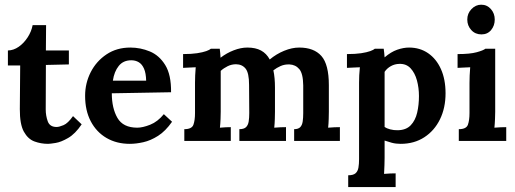

<svg xmlns="http://www.w3.org/2000/svg" viewBox="-20 -585 2139 797"><path d="M179.3 12.1Q150 12.1 123 2.2Q96.1 -7.7 79 -38.5Q62 -69.3 62.3 -132L63.8 -313.2H12.8V-375.5Q36.3 -375.9 57.8 -390.9Q79.2 -405.9 94.8 -430Q110.4 -454 115.5 -480.7H171.3L170.5 -375.5H265.9V-317.6L170.5 -315.4L169.8 -130.5Q169.8 -104.9 178.2 -81.4Q186.7 -57.9 214.9 -57.9Q225.5 -57.9 243.7 -65.5Q261.8 -73 283.1 -103L319 -68.9Q292.3 -29.3 262.9 -12.3Q233.6 4.8 210.7 8.4Q187.8 12.1 179.3 12.1Z M518.9 12.1Q463.9 12.1 422.1 -12.3Q380.3 -36.7 356.8 -81.4Q333.3 -126.1 333.3 -187Q333.3 -239.8 356.6 -285.5Q379.9 -331.1 422.3 -359.4Q464.6 -387.6 521.1 -387.6Q562.9 -387.6 601.9 -371.5Q641 -355.3 665.9 -315Q690.9 -274.7 690.1 -202.1L444.1 -197.7Q444.1 -136 467.5 -95.5Q491 -55 549.7 -55Q572.4 -55 603.4 -67.3Q634.4 -79.6 660.1 -111.1L694.2 -79.6Q667 -40.7 636.2 -21.1Q605.4 -1.5 575 5.3Q544.6 12.1 518.9 12.1ZM448.5 -250.1H586.7Q586 -281.3 577.9 -299.8Q569.9 -318.3 556.3 -326.5Q542.7 -334.8 525.1 -334.8Q491.7 -334.8 472.9 -311.3Q454 -287.9 448.5 -250.1Z M745.1 0V-48.8Q776.3 -48.8 782.9 -67.3Q789.5 -85.8 789.5 -115.5V-241.7Q789.5 -255.6 790.2 -272.3Q791 -289 792.4 -305.8Q780.7 -305.1 764.2 -304.5Q747.7 -304 740 -303.3V-360.5Q774.5 -360.5 798.3 -364.1Q822.1 -367.8 836.3 -372.9Q850.4 -378.1 855.5 -382.8H892.2Q893.3 -375.1 894.2 -364Q895.1 -352.8 895.5 -345.4Q920.8 -364.9 950.3 -376.2Q979.8 -387.6 1006.6 -387.6Q1041.1 -387.6 1063.6 -375.3Q1086.2 -363 1099.7 -338.1Q1126.9 -360.8 1159.5 -374.2Q1192.2 -387.6 1221.9 -387.6Q1283.1 -387.6 1314.1 -352.6Q1345.1 -317.6 1345.1 -231.4V-121Q1345.1 -110.4 1344.5 -91.1Q1344 -71.9 1342.1 -55Q1353.9 -56.1 1368.5 -56.7Q1383.2 -57.2 1390.9 -57.2V0H1201V-48.8Q1218.2 -48.8 1226.3 -57.2Q1234.3 -65.6 1236.5 -80.7Q1238.7 -95.7 1238.7 -115.5V-230.7Q1238 -279.8 1222.4 -298.1Q1206.8 -316.5 1181.5 -317.6Q1161.7 -318.3 1145 -311Q1128.3 -303.6 1114.8 -293Q1121.4 -262.2 1121.4 -221.5Q1121.4 -196.2 1121.4 -171.3Q1121.4 -146.3 1121.4 -121Q1121.4 -110.4 1120.8 -91.1Q1120.3 -71.9 1118.4 -55Q1130.2 -56.1 1144.5 -56.7Q1158.8 -57.2 1167.2 -57.2V0H973.6V-48.8Q992.7 -48.8 1001.3 -57.2Q1009.9 -65.6 1012.3 -80.7Q1014.7 -95.7 1014.7 -115.5L1013.9 -232.9Q1013.9 -282 999.6 -300Q985.3 -317.9 960 -318.3Q941.3 -318.3 925 -310.2Q908.7 -302.2 896.2 -290.8Q896.2 -281.3 896.2 -271.9Q896.2 -262.6 896.2 -253V-121Q896.2 -110.4 895.5 -91.1Q894.8 -71.9 892.9 -55Q904.7 -56.1 917.5 -56.7Q930.3 -57.2 938 -57.2V0Z M1425.4 191.4V142.6Q1446.6 142.6 1456 134.2Q1465.3 125.8 1467.9 110.7Q1470.5 95.7 1470.5 75.9V-241.7Q1470.5 -255.6 1471.2 -272.3Q1471.9 -289 1473.8 -305.8Q1461.3 -305.1 1445 -304.5Q1428.7 -304 1420.2 -303.3V-360.5Q1455.4 -360.5 1479.3 -364.1Q1503.1 -367.8 1517.1 -372.9Q1531 -378.1 1536.1 -382.8H1572.8Q1573.9 -375.1 1575 -364.5Q1576.1 -353.9 1576.5 -346.9Q1602.9 -369.6 1628.9 -378.6Q1654.9 -387.6 1678 -387.6Q1723.1 -387.6 1757.2 -364.1Q1791.3 -340.7 1810.4 -298.1Q1829.5 -255.6 1829.5 -197.7Q1829.5 -137.1 1806.4 -89.8Q1783.3 -42.5 1741.3 -15.2Q1699.3 12.1 1643.2 12.1Q1623 12.1 1606.7 7.7Q1590.4 3.3 1576.5 -1.5V70.8Q1576.5 81 1575.9 100.3Q1575.4 119.5 1574.3 136.8Q1586 135.7 1600.1 135.1Q1614.2 134.6 1622.3 134.6V191.4ZM1631.5 -44.4Q1665.9 -45.1 1685 -65.1Q1704.1 -85.1 1711.6 -117.2Q1719.1 -149.2 1719.1 -186.3Q1719.1 -220.4 1710.7 -251.4Q1702.2 -282.4 1684.3 -301.6Q1666.3 -320.9 1637.3 -319.8Q1618.6 -319.4 1602.7 -310.6Q1586.7 -301.8 1576.5 -286.8Q1576.5 -258.2 1576.5 -229.6Q1576.5 -201 1576.5 -172.4Q1576.5 -143.7 1576.5 -115.1Q1576.5 -86.5 1576.5 -57.9Q1584.5 -52.1 1599.7 -48Q1615 -44 1631.5 -44.4Z M1884.5 -48.8Q1915.7 -48.8 1922.3 -67.3Q1928.9 -85.8 1928.9 -115.5V-240.2Q1928.9 -254.1 1929.6 -271.5Q1930.3 -289 1931.8 -305.8Q1920.1 -305.1 1903.6 -304.5Q1887.1 -304 1879.4 -303.3V-360.5Q1931.1 -360.5 1958.9 -368.2Q1986.8 -375.9 1994.9 -382.8H2035.6V-121Q2035.6 -110.4 2034.8 -91.1Q2034.1 -71.9 2032.3 -55Q2044 -56.1 2058.7 -56.7Q2073.3 -57.2 2081.4 -57.2V0H1884.5ZM1978.4 -442.2Q1952.7 -442.2 1936.2 -460.4Q1919.7 -478.5 1919.7 -503.9Q1919.7 -529.2 1937.1 -547.3Q1954.5 -565.5 1977.6 -565.5Q2001.8 -565.5 2017.8 -547.3Q2033.7 -529.2 2033.7 -503.9Q2033.7 -478.5 2018.7 -460.4Q2003.7 -442.2 1978.4 -442.2Z"/></svg>

Font: Parastoo
Style: Regular
Weight: 400
Foundry: Saber Rastikerdar (saber.rastikerdar@gmail.com)
Version: Version 3.000